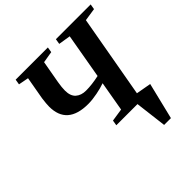

<svg xmlns="http://www.w3.org/2000/svg" viewBox="-223 -829 1218 1218"><g transform="rotate(-45 386.5 -220.0)"><path d="M582 -49 683 -31 623 215H562L536 2H346L352 -34L438 -47L473 -248Q440 -236 398 -228Q353 -219 316 -219Q128 -219 128 -383Q128 -407 134 -452L161 -605L93 -618L99 -654H388L382 -618L305 -605L278 -453Q271 -412 271 -384Q271 -335 297 -312Q323 -289 366 -289Q419 -289 483 -303L536 -606L455 -619L461 -655H773L767 -619L681 -606Z"/></g></svg>

Font: Libra Serif Modern
Style: Bold Italic
Weight: 700
Italic angle: -12°
Designer: Stefan Peev, Context Ltd
Foundry: Stefan Peev, Context Ltd
Version: Version 1.000